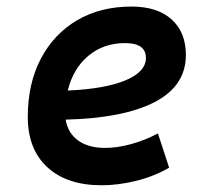

<svg xmlns="http://www.w3.org/2000/svg" viewBox="-20 -547 626 577"><path d="M295.9 -102.5Q332.5 -102.5 374.3 -114Q416 -125.5 454.6 -146L488.3 -43Q441.4 -16.1 387.9 -3.2Q334.5 9.8 285.6 9.8Q181.2 9.8 122.3 -44.4Q63.5 -98.6 63.5 -195.8Q63.5 -295.4 102.5 -370.1Q141.6 -444.8 211.7 -486.1Q281.7 -527.3 375.5 -527.3Q452.6 -527.3 495.6 -488.8Q538.6 -450.2 538.6 -381.8Q538.6 -289.1 445.3 -240.5Q352.1 -191.9 177.2 -187.5Q184.1 -147 214.8 -124.8Q245.6 -102.5 295.9 -102.5ZM183.6 -274.9Q294.9 -279.8 356.7 -305.4Q418.5 -331.1 418.5 -373Q418.5 -417.5 356 -417.5Q291 -417.5 245.4 -379.2Q199.7 -340.8 183.6 -274.9Z"/></svg>

Font: CaskaydiaCove NFP SemiBold
Style: Italic
Weight: 600
Italic angle: -10°
Designer: Aaron Bell
Foundry: Saja Typeworks
Version: Version 2111.001; VTT 6.35;Nerd Fonts 3.1.1